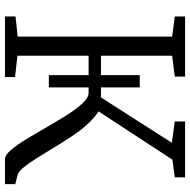

<svg xmlns="http://www.w3.org/2000/svg" viewBox="-16 -768 783 792"><g transform="rotate(90 376.0 -371.5)"><path d="M47.5 0V-43.5L130.5 -52.5V-689.5L47.5 -700.5V-743H295.5V-700.5L209.5 -689.5V-396H289.5V-556H340V-396H381.5L568.5 -688.5L480.5 -700.5V-743H711V-700.5L638 -690.5L439 -386Q461 -372.5 488 -344.2Q515 -316 538.5 -280.5Q562.5 -244.5 585.8 -206.2Q609 -168 630 -134.2Q651 -100.5 668.8 -78.5Q686.5 -56.5 700 -52.5L739 -42.5V0H636.5Q619.5 0 598 -25Q576.5 -50 552.8 -89.2Q529 -128.5 503.8 -172.5Q478.5 -216.5 453.8 -255.8Q429 -295 405.8 -320Q382.5 -345 362 -345H340V-181H289.5V-345H209.5V-51.5L297.5 -41.5V0Z"/></g></svg>

Font: Merriweather 20pt Light
Style: Regular
Weight: 300
Version: Version 2.100